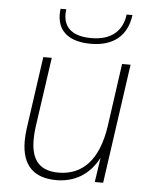

<svg xmlns="http://www.w3.org/2000/svg" viewBox="-51 -740 627 789"><g transform="rotate(5 262.0 -345.5)"><path d="M210.5 6C284 6 346 -28 384 -101.5L369 0H403.5L473.5 -493H438.5L402.5 -236.5C382 -90.5 314 -25.5 217 -25.5C142 -25.5 103.5 -64.5 103.5 -151.5C103.5 -167.5 104.5 -184.5 107 -203L148.5 -493H113.5L71 -193C68.5 -174.5 67.5 -157.5 67.5 -142.5C67.5 -40.5 120 6 210.5 6ZM165.5 -671.5C167 -601 217 -564.5 303 -564.5C395 -564.5 452 -609.5 463.5 -697H439.5C430.5 -627.5 384.5 -588 303 -588C228.5 -588 190.5 -618.5 189 -674C189 -681 189.5 -689 190.5 -697H167C166 -688 165 -679.5 165.5 -671.5Z"/></g></svg>

Font: HK Grotesk ExtraLight
Style: Italic
Weight: 200
Italic angle: -16°
Designer: Alfredo Marco Pradil
Foundry: Hanken Design Co.
Version: Version 3.001;FEAKit 1.0